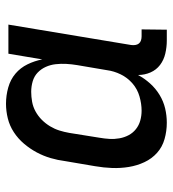

<svg xmlns="http://www.w3.org/2000/svg" viewBox="12 -580 576 640"><g transform="rotate(-90 300.0 -260.0)"><path d="M211 8Q183 8 156.5 0.5Q130 -7 110.5 -24.5Q91 -42 79.5 -66.5Q68 -91 63.5 -118.5Q59 -146 60 -174Q61 -202 66 -231L83 -331Q86 -355 93 -379Q100 -403 112 -425.5Q124 -448 141 -468Q158 -488 179.5 -502Q201 -516 225.5 -522Q250 -528 274 -528Q302 -528 328.5 -520.5Q355 -513 374.5 -496.5Q394 -480 405.5 -456.5Q417 -433 422 -407L441 -520H538L470 -111Q469 -104 470 -97Q471 -90 475 -85Q479 -80 485.5 -78Q492 -76 499 -76H522L521 8H485Q463 8 441.5 3Q420 -2 403.5 -14.5Q387 -27 378.5 -46.5Q370 -66 370 -88Q359 -67 342 -48Q325 -29 303.5 -16Q282 -3 258.5 2.5Q235 8 211 8ZM251 -76Q274 -76 298.5 -83Q323 -90 342 -106.5Q361 -123 372 -145.5Q383 -168 386 -191L403 -291Q406 -309 407 -327Q408 -345 406 -362.5Q404 -380 397 -395.5Q390 -411 378 -422.5Q366 -434 349 -439Q332 -444 314 -444Q298 -444 281 -441Q264 -438 248.5 -429.5Q233 -421 220.5 -408.5Q208 -396 199 -381Q190 -366 185 -350Q180 -334 177 -317L161 -217Q158 -200 157 -183Q156 -166 159 -149.5Q162 -133 169.5 -119Q177 -105 189.5 -95Q202 -85 218 -80.5Q234 -76 251 -76Z"/></g></svg>

Font: Iosevka HT Medium Extended
Style: Italic
Weight: 500
Width: 7
Italic angle: -9°
Monospace: yes
Designer: Belleve Invis
Foundry: Belleve Invis
Version: Version 32.3.0; ttfautohint (v1.8.4)